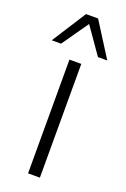

<svg xmlns="http://www.w3.org/2000/svg" viewBox="-158 -746 520 793"><g transform="rotate(20 102.0 -350.0)"><path d="M128 0H76V-500H128ZM224 -550H183L102 -666L21 -550H-20L76 -700H129Z"/></g></svg>

Font: Fivo Sans Light
Style: Regular
Weight: 300
Designer: Alexander Slobzheninov
Foundry: Alexander Slobzheninov
Version: 1.0